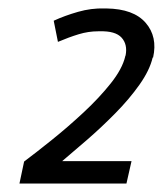

<svg xmlns="http://www.w3.org/2000/svg" viewBox="-20 -684 385 454"><path d="M26 -250 37 -302Q65 -323 103 -353.5Q141 -384 178 -418.5Q215 -453 242 -487Q269 -521 276 -550V-551L277 -553Q282 -579 267.5 -595Q253 -611 216 -610H212Q189 -610 166 -603Q143 -596 117 -585L107 -635Q133 -647 164.5 -656Q196 -665 227 -664Q230 -664 232 -664Q296 -663 324.5 -630Q353 -597 342 -548H341Q334 -518 310 -484Q286 -450 253 -416.5Q220 -383 186 -353.5Q152 -324 127 -303H291L279 -250Z"/></svg>

Font: Epunda Sans Medium
Style: Italic
Weight: 500
Italic angle: -12.0243°
Designer: Simon Atzbach
Foundry: typofactur
Version: Version 2.204; ttfautohint (v1.8.4.7-5d5b)